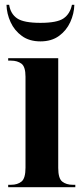

<svg xmlns="http://www.w3.org/2000/svg" viewBox="-20 -778 349 798"><path d="M14 0V-10H26Q53 -10 69.5 -23.5Q86 -37 86 -81V-459Q86 -501 69 -513.5Q52 -526 26 -526H14V-536H222V-80Q222 -36 239 -23Q256 -10 282 -10H293V0ZM148 -606Q102 -606 71 -628.5Q40 -651 24 -686Q8 -721 7 -758H18Q24 -720 51.5 -701.5Q79 -683 148 -683Q217 -683 244 -701.5Q271 -720 279 -758H289Q288 -721 272 -686Q256 -651 225 -628.5Q194 -606 148 -606Z"/></svg>

Font: Noto Serif Display Condensed
Style: Bold
Weight: 700
Width: 3
Designer: Monotype Design Team
Foundry: Monotype Imaging Inc.
Version: Version 2.009